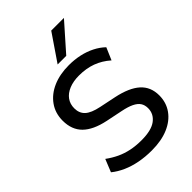

<svg xmlns="http://www.w3.org/2000/svg" viewBox="-272 -1048 1166 1166"><g transform="rotate(-45 311.0 -464.5)"><path d="M317 9Q262 9 212.5 -0.5Q163 -10 121.5 -28.5Q80 -47 48 -73L81 -155Q115 -130 151 -113Q187 -96 228 -87.5Q269 -79 317 -79Q402 -79 442.5 -109.5Q483 -140 483 -189Q483 -216 470.5 -235Q458 -254 430 -267.5Q402 -281 357 -290L250 -312Q155 -332 108.5 -378Q62 -424 62 -502Q62 -566 96 -614Q130 -662 189.5 -688Q249 -714 327 -714Q375 -714 418.5 -704.5Q462 -695 499.5 -676Q537 -657 565 -630L531 -551Q488 -589 438 -607.5Q388 -626 326 -626Q277 -626 240.5 -611Q204 -596 184.5 -569Q165 -542 165 -505Q165 -463 192 -438Q219 -413 282 -400L388 -378Q488 -357 537 -313Q586 -269 586 -196Q586 -135 553 -88.5Q520 -42 460 -16.5Q400 9 317 9ZM282 -765 400 -938H509L356 -765Z"/></g></svg>

Font: Nunito Sans 12pt ExtraLight SemiBold
Style: Regular
Weight: 600
Version: Version 3.101;gftools[0.9.27]